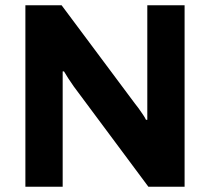

<svg xmlns="http://www.w3.org/2000/svg" viewBox="-20 -706 794 726"><path d="M76 0V-686H213L489 -316Q495 -309 504 -296.5Q513 -284 521 -272Q529 -260 532 -253H537Q537 -270 537 -286.5Q537 -303 537 -316V-686H678V0H541L259 -379Q249 -393 238 -410Q227 -427 222 -436H217Q217 -421 217 -406.5Q217 -392 217 -379V0Z"/></svg>

Font: Archivo SemiBold
Style: Bold
Weight: 700
Version: Version 2.001